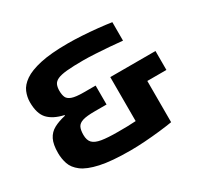

<svg xmlns="http://www.w3.org/2000/svg" viewBox="-146 -889 1143 1089"><g transform="rotate(-30 425.0 -344.0)"><path d="M418 8Q295 8 222 -8Q149 -24 113 -51.5Q77 -79 65.5 -113.5Q54 -148 54 -185Q54 -241 70 -273Q86 -305 117.5 -322Q149 -339 194 -349V-353Q127 -368 93.5 -403.5Q60 -439 60 -514Q60 -548 73.5 -580.5Q87 -613 124.5 -639Q162 -665 231.5 -680.5Q301 -696 413 -696Q455 -696 505 -693Q555 -690 604 -685Q653 -680 692 -674V-553Q654 -557 608.5 -560.5Q563 -564 518.5 -566.5Q474 -569 439 -569Q372 -569 332 -565Q292 -561 271.5 -551.5Q251 -542 244 -526Q237 -510 237 -487Q237 -462 244 -445Q251 -428 275.5 -419Q300 -410 353 -410H430V-286H353Q300 -286 274 -278Q248 -270 239 -252Q230 -234 230 -202Q230 -167 247 -149.5Q264 -132 303 -125.5Q342 -119 409 -119Q441 -119 470 -119.5Q499 -120 526 -122V-410H822V-286H697V-16Q661 -10 612.5 -4.5Q564 1 513 4.5Q462 8 418 8Z"/></g></svg>

Font: Saira Expanded
Style: Bold
Weight: 700
Width: 7
Designer: Hector Gatti with collaboration of the Omnibus-Type team
Foundry: Omnibus-Type
Version: Version 1.100; ttfautohint (v1.8.3)